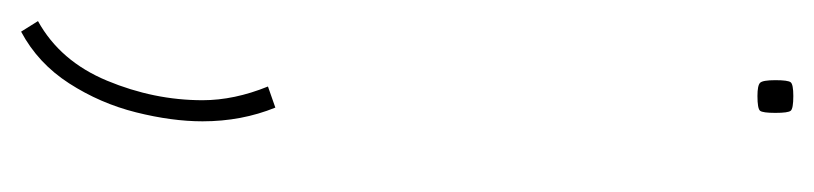

<svg xmlns="http://www.w3.org/2000/svg" viewBox="-315 -255 772 182"><g transform="rotate(90 71.0 -164.0)"><path d="M62 -32 82 -39Q95 -7 95 30Q95 59 86.5 93Q78 127 59 156.5Q40 186 10 202L0 186Q38 165 56.5 120.5Q75 76 75 30Q75 0 62 -32ZM56 -513Q56 -525 58 -527.5Q60 -530 71 -530Q83 -530 85 -527.5Q87 -525 87 -513Q87 -501 85 -498.5Q83 -496 71 -496Q61 -496 58.5 -498.5Q56 -501 56 -513Z"/></g></svg>

Font: Georama Thin
Style: Regular
Weight: 100
Designer: Jean-Baptiste Levee
Foundry: Production Type
Version: Version 1.000